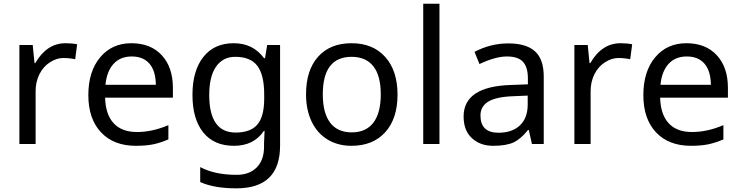

<svg xmlns="http://www.w3.org/2000/svg" viewBox="-20 -780 4014 1040"><path d="M335 -545.9Q370.6 -545.9 397.9 -540L387.2 -459Q357.4 -465.8 322 -465.8Q286.6 -465.8 250.2 -442.4Q213.9 -418.9 193.4 -377.7Q172.9 -336.4 172.9 -286.1V0H85V-536.1H157.2L167 -438H170.9Q233.4 -545.9 335 -545.9Z M551.3 -320.8H824.2Q823.2 -396 789.6 -435.1Q755.9 -474.1 693.6 -474.1Q631.3 -474.1 594.7 -433.6Q558.1 -393.1 551.3 -320.8ZM892.1 -102.1V-24.9Q847.7 -5.9 808.6 2Q769.5 9.8 716.3 9.8Q595.7 9.8 527.1 -63.2Q458.5 -136.2 458.5 -264.6Q458.5 -393.1 522.5 -469.5Q586.4 -545.9 691.4 -545.9Q796.4 -545.9 856.4 -480.7Q916.5 -415.5 916.5 -304.2V-251H549.3Q551.8 -159.7 595.7 -112.3Q639.6 -64.9 722.2 -64.9Q804.7 -64.9 892.1 -102.1Z M1497.1 8.8Q1497.1 240.2 1260.3 240.2Q1140.1 240.2 1064.5 206.1V125Q1142.6 167 1262.2 167Q1330.6 167 1370.4 127Q1410.2 86.9 1410.2 16.1V-4.9L1413.1 -70.8H1409.2Q1355 9.8 1247.1 9.8Q1139.2 9.8 1080.8 -62.7Q1022.5 -135.3 1022.5 -265.9Q1022.5 -396.5 1081.3 -471.2Q1140.1 -545.9 1245.6 -545.9Q1351.1 -545.9 1410.2 -464.8H1415.5L1427.2 -536.1H1497.1ZM1113.3 -266.1Q1113.3 -62 1256.3 -62Q1337.4 -62 1374.3 -105.7Q1411.1 -149.4 1411.1 -246.1V-267.1Q1411.1 -374.5 1374 -423.3Q1336.9 -472.2 1254.4 -472.2Q1187 -472.2 1150.1 -418.7Q1113.3 -365.2 1113.3 -266.1Z M1728.5 -269Q1728.5 -168 1768.3 -115.5Q1808.1 -63 1885.3 -63Q1962.4 -63 2002.4 -115.5Q2042.5 -168 2042.5 -269Q2042.5 -370.1 2002.2 -421.1Q1961.9 -472.2 1884.3 -472.2Q1728.5 -472.2 1728.5 -269ZM1883.3 9.8Q1810.5 9.8 1754.4 -24.2Q1698.2 -58.1 1668 -121.6Q1637.7 -185.1 1637.7 -269Q1637.7 -399.9 1703.1 -472.9Q1768.6 -545.9 1884.3 -545.9Q2000 -545.9 2066.7 -471.4Q2133.3 -397 2133.3 -267.3Q2133.3 -137.7 2066.9 -64Q2000.5 9.8 1883.3 9.8Z M2360.4 0H2272.5V-759.8H2360.4Z M2680.2 -61Q2753.9 -61 2796.1 -100.8Q2838.4 -140.6 2838.4 -213.9V-262.2L2759.3 -258.8Q2667 -255.4 2624.8 -229.5Q2582.5 -203.6 2582.5 -154.8Q2582.5 -61 2680.2 -61ZM2925.3 -365.2V0H2861.3L2844.2 -76.2H2840.3Q2800.3 -25.9 2760.5 -8.1Q2720.7 9.8 2650.9 9.8Q2581.1 9.8 2536.1 -31.7Q2491.2 -73.2 2491.2 -148.9Q2491.2 -312 2748.5 -319.8L2839.4 -323.2V-355Q2839.4 -416 2813 -445.1Q2786.6 -474.1 2725.3 -474.1Q2664.1 -474.1 2577.1 -433.1L2550.3 -499Q2636.7 -544.9 2733.6 -544.9Q2830.6 -544.9 2877.9 -502Q2925.3 -459 2925.3 -365.2Z M3341.3 -545.9Q3377 -545.9 3404.3 -540L3393.6 -459Q3363.8 -465.8 3328.4 -465.8Q3293 -465.8 3256.6 -442.4Q3220.2 -418.9 3199.7 -377.7Q3179.2 -336.4 3179.2 -286.1V0H3091.3V-536.1H3163.6L3173.3 -438H3177.2Q3239.7 -545.9 3341.3 -545.9Z M3557.6 -320.8H3830.6Q3829.6 -396 3795.9 -435.1Q3762.2 -474.1 3700 -474.1Q3637.7 -474.1 3601.1 -433.6Q3564.5 -393.1 3557.6 -320.8ZM3898.4 -102.1V-24.9Q3854 -5.9 3814.9 2Q3775.9 9.8 3722.7 9.8Q3602.1 9.8 3533.4 -63.2Q3464.8 -136.2 3464.8 -264.6Q3464.8 -393.1 3528.8 -469.5Q3592.8 -545.9 3697.8 -545.9Q3802.7 -545.9 3862.8 -480.7Q3922.9 -415.5 3922.9 -304.2V-251H3555.7Q3558.1 -159.7 3602.1 -112.3Q3646 -64.9 3728.5 -64.9Q3811 -64.9 3898.4 -102.1Z"/></svg>

Font: NotoSans
Style: Regular
Weight: 400
Designer: Monotype Design team
Foundry: Monotype Imaging Inc.
Version: Version 1.04